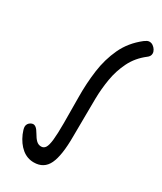

<svg xmlns="http://www.w3.org/2000/svg" viewBox="-211 -908 847 1002"><g transform="rotate(30 212.5 -407.0)"><path d="M171 17Q131 17 99.5 -9Q68 -35 48 -81Q43 -93 40 -103.5Q37 -114 37 -121Q37 -131 42 -138.5Q47 -146 55 -150.5Q63 -155 70 -155Q79 -155 88 -147.5Q97 -140 108 -121Q121 -98 133.5 -86Q146 -74 163 -74Q179 -74 188 -88Q197 -102 201 -137.5Q205 -173 205 -239Q205 -315 204 -396Q203 -477 213.5 -555Q224 -633 255.5 -700.5Q287 -768 351 -818Q359 -824 366 -827.5Q373 -831 380 -831Q392 -831 402 -824Q412 -817 418.5 -806.5Q425 -796 425 -785Q425 -776 420.5 -769Q416 -762 409 -757Q358 -718 331.5 -664.5Q305 -611 295 -551.5Q285 -492 284 -434Q283 -376 283 -327Q283 -294 282.5 -263Q282 -232 282 -203Q282 -89 257 -36Q232 17 171 17Z"/></g></svg>

Font: Playpen Sans Hebrew
Style: Regular
Weight: 400
Designer: Tom Grace, Laura Meseguer, Veronika Burian, José Scaglione
Foundry: TypeTogether
Version: Version 2.000